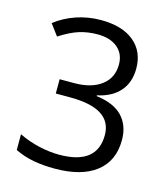

<svg xmlns="http://www.w3.org/2000/svg" viewBox="-110 -810 791 906"><g transform="rotate(15 286.0 -357.0)"><path d="M491.2 -545.9Q491.2 -477.5 452.9 -434.1Q414.6 -390.6 344.2 -376V-372.1Q430.2 -361.3 471.7 -317.4Q513.2 -273.4 513.2 -202.1Q513.2 -100.1 442.4 -45.2Q371.6 9.8 241.2 9.8Q184.6 9.8 137.5 1.2Q90.3 -7.3 45.9 -28.8V-106Q92.3 -83 144.8 -71Q197.3 -59.1 244.1 -59.1Q429.2 -59.1 429.2 -204.1Q429.2 -334 225.1 -334H154.8V-403.8H226.1Q309.6 -403.8 358.4 -440.7Q407.2 -477.5 407.2 -543Q407.2 -595.2 371.3 -625Q335.4 -654.8 273.9 -654.8Q227.1 -654.8 185.5 -642.1Q144 -629.4 90.8 -595.2L49.8 -649.9Q93.8 -684.6 151.1 -704.3Q208.5 -724.1 272 -724.1Q376 -724.1 433.6 -676.5Q491.2 -628.9 491.2 -545.9Z"/></g></svg>

Font: f01525491
Style: Regular
Weight: 400
Foundry: Ascender Corporation
Version: Version 1.10